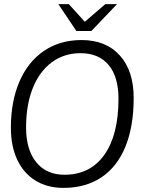

<svg xmlns="http://www.w3.org/2000/svg" viewBox="-20 -905 720 935"><path d="M33 -283Q33 -412 75 -508.5Q117 -605 194.5 -657.5Q272 -710 377 -710Q496 -710 563.5 -635Q631 -560 631 -428Q631 -290 591 -191.5Q551 -93 474 -41.5Q397 10 289 10Q211 10 153 -25.5Q95 -61 64 -127Q33 -193 33 -283ZM557 -424Q557 -531 509 -588.5Q461 -646 372 -646Q292 -646 232 -601.5Q172 -557 139.5 -475.5Q107 -394 107 -284Q107 -176 156.5 -115Q206 -54 294 -54Q419 -54 488 -151Q557 -248 557 -424ZM264 -885H315L393 -799L493 -885H550L425 -754H352Z"/></svg>

Font: Krub
Style: Italic
Weight: 400
Italic angle: -8°
Designer: Ekaluck Peanpanawate
Foundry: Cadson Demak Co.,Ltd.
Version: Version 1.000; ttfautohint (v1.6)